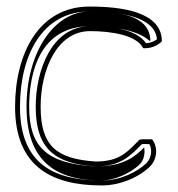

<svg xmlns="http://www.w3.org/2000/svg" viewBox="-20 -561 544 586"><path d="M26 -235C26 -50 141 5 291 5C348 5 406 -21 439 -54C464 -81 459 -119 444 -136C429 -135 420 -137 406 -135C370 -99 347 -68 272 -68C156 -76 104 -112 104 -235C104 -347 153 -466 255 -466C319 -466 397 -454 417 -414C441 -412 463 -423 474 -435C474 -526 349 -541 253 -541C99 -541 26 -398 26 -235ZM41 -235C41 -395 111 -526 253 -526C351 -526 454 -508 459 -441C450 -434 438 -430 426 -429C394 -474 315 -481 255 -481C139 -481 89 -348 89 -235C89 -104 151 -61 271 -53H272C350 -53 380 -88 413 -121C421 -122 426 -121 436 -121C444 -107 444 -82 428 -64C397 -34 344 -10 291 -10C145 -10 41 -60 41 -235ZM61 -235C61 -50 173 -10 291 -10C324 -10 375 -29 407 -60C420 -74 423 -94 420 -111C394 -85 359 -53 272 -53H269H266C123 -63 69 -112 69 -235C69 -340 102 -481 255 -481C317 -481 399 -471 437 -436L439 -438C436 -517 338 -526 253 -526C147 -526 61 -404 61 -235Z"/></svg>

Font: Snowfall
Style: Eco
Weight: 400
Designer: Jasper
Foundry: Cannot Into Space Fonts
Version: Version 0.9